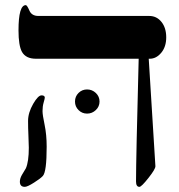

<svg xmlns="http://www.w3.org/2000/svg" viewBox="-20 -725 696 745"><path d="M625 -580.1Q625 -543.5 605.7 -520.3Q586.4 -497.1 561 -497.1H557.1L583 -80.1Q583.5 -69.3 556.2 -34.7Q528.8 0 521 0Q507.8 0 507.8 -21Q507.8 -106.9 518.1 -497.1H119.1Q80.6 -497.1 65.4 -523.4Q51.8 -547.9 51.8 -606.9Q51.8 -705.1 80.1 -705.1Q85 -705.1 94 -684.1Q103 -663.1 128.9 -663.1H559.1Q587.9 -663.1 606.4 -640.1Q625 -617.2 625 -580.1ZM161.1 -155.8Q161.1 -57.6 146 -42Q135.7 -31.2 112.3 -16.6Q86.4 0 76.2 0Q57.1 0 57.1 -20Q57.1 -32.2 64.7 -45.7Q72.3 -59.1 80.6 -72.3Q91.8 -98.6 91.8 -151.9Q91.8 -168.9 90.3 -198.7Q88.9 -228.5 88.9 -255.9Q88.9 -287.6 108.9 -322.3Q127.9 -355 141.1 -355Q153.8 -355 153.8 -346.2Q153.8 -342.3 149.4 -327.4Q145 -312.5 145 -293.9Q145 -279.3 153.1 -240.7Q161.1 -202.1 161.1 -155.8ZM366.2 -331.1Q366.2 -311.5 351.8 -297.9Q337.4 -284.2 317.9 -284.2Q298.3 -284.2 284.7 -297.9Q271 -311.5 271 -331.1Q271 -350.6 284.7 -364.3Q298.3 -377.9 317.9 -377.9Q337.4 -377.9 351.8 -364.3Q366.2 -350.6 366.2 -331.1Z"/></svg>

Font: Ezra SIL SR
Style: Regular
Weight: 400
Designer: Development by SIL's NRSI team. OpenType tables by Ralph Hancock ( hancock@dircon.co.uk ).
Foundry: Development by SIL's NRSI team.
Version: Version 2.51; 2007